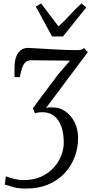

<svg xmlns="http://www.w3.org/2000/svg" viewBox="-20 -845 541 1114"><path d="M132 249Q86.5 249 58.5 240.8Q30.5 232.5 8 226L14 178Q39 187.5 65.2 193.8Q91.5 200 117 200Q175 200 218.8 180Q262.5 160 291.8 127.5Q321 95 335.5 57Q350 19 350 -17Q350 -70.5 336 -110.2Q322 -150 294.5 -172Q267 -194 226 -194Q215 -194 205 -192.8Q195 -191.5 183 -187L170.5 -217L317.5 -413.5L386 -493Q358 -493.5 330 -493.8Q302 -494 274 -494.2Q246 -494.5 218 -494.8Q190 -495 162 -495.5Q136 -495.5 123.2 -479.2Q110.5 -463 104.8 -440Q99 -417 94.5 -397.5H65Q64.5 -403 64.2 -409.2Q64 -415.5 64 -423Q64 -430.5 64.2 -439.2Q64.5 -448 64.5 -459Q64.5 -471 67 -489.2Q69.5 -507.5 77.8 -525.2Q86 -543 102 -555Q118 -567 145 -567Q180.5 -565 219 -562.8Q257.5 -560.5 294.8 -558.5Q332 -556.5 364.8 -555.2Q397.5 -554 421.5 -554Q439 -554 448.8 -556Q458.5 -558 468 -566L489.5 -542.5L246.5 -218Q259.5 -223.5 273 -222.2Q286.5 -221 295.5 -221Q326 -221 357.8 -199.8Q389.5 -178.5 411.2 -138.8Q433 -99 433 -43Q433 13.5 413.2 66Q393.5 118.5 355 159.8Q316.5 201 260.5 225Q204.5 249 132 249ZM188 -807 218.5 -825Q243.5 -791.5 268.8 -758.5Q294 -725.5 319.5 -692Q356.5 -725.5 386 -758.5Q415.5 -791.5 452.5 -825L480.5 -802L345.5 -633.5H282Z"/></svg>

Font: Merriweather 7pt Light
Style: Italic
Weight: 300
Italic angle: -7.8°
Designer: Eben Sorkin
Foundry: Eben Sorkin
Version: Version 2.200;gftools[0.9.31]